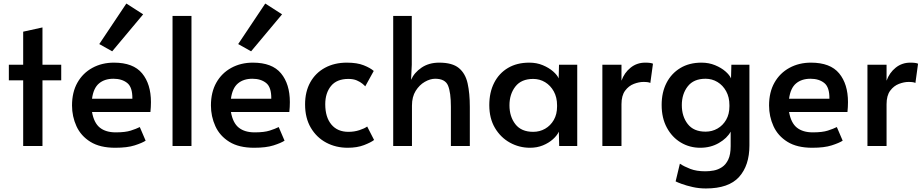

<svg xmlns="http://www.w3.org/2000/svg" viewBox="-20 -825 5213 1085"><path d="M111 0V-371H30V-459H111V-646L220 -670V-459H326V-371H220V0Z M631 10Q545 10 491 -23.5Q437 -57 412 -112Q387 -167 387 -229Q387 -304 417.5 -358Q448 -412 502 -441.5Q556 -471 624 -471Q733 -471 783 -410.5Q833 -350 833 -248Q833 -221 830 -192H500Q511 -130 544.5 -103.5Q578 -77 634 -77Q688 -77 719 -87Q750 -97 770 -107L803 -30Q783 -17 741 -3.5Q699 10 631 10ZM500 -267H728Q729 -332 699 -356Q669 -380 621 -380Q571 -380 539.5 -353.5Q508 -327 500 -267ZM614 -535 541 -576 694 -805 789 -744Z M955 0V-735H1062V0Z M1416 10Q1330 10 1276 -23.5Q1222 -57 1197 -112Q1172 -167 1172 -229Q1172 -304 1202.5 -358Q1233 -412 1287 -441.5Q1341 -471 1409 -471Q1518 -471 1568 -410.5Q1618 -350 1618 -248Q1618 -221 1615 -192H1285Q1296 -130 1329.5 -103.5Q1363 -77 1419 -77Q1473 -77 1504 -87Q1535 -97 1555 -107L1588 -30Q1568 -17 1526 -3.5Q1484 10 1416 10ZM1285 -267H1513Q1514 -332 1484 -356Q1454 -380 1406 -380Q1356 -380 1324.5 -353.5Q1293 -327 1285 -267ZM1399 -535 1326 -576 1479 -805 1574 -744Z M1945 10Q1878 10 1823.5 -19Q1769 -48 1736.5 -103Q1704 -158 1704 -235Q1704 -307 1733.5 -360Q1763 -413 1816.5 -442Q1870 -471 1940 -471Q1998 -471 2035.5 -456Q2073 -441 2092 -424L2044 -337Q2040 -342 2028 -352Q2016 -362 1996.5 -370.5Q1977 -379 1949 -379Q1883 -379 1850.5 -339Q1818 -299 1818 -236Q1818 -163 1852.5 -121.5Q1887 -80 1949 -80Q1982 -80 2011 -89.5Q2040 -99 2055 -110L2094 -34Q2076 -20 2037 -5Q1998 10 1945 10Z M2202 0V-735H2307V-459L2303 -374Q2321 -415 2362.5 -443Q2404 -471 2462 -471Q2536 -471 2573 -440.5Q2610 -410 2622.5 -354Q2635 -298 2635 -221V0H2528V-222Q2528 -302 2512 -341Q2496 -380 2439 -380Q2411 -380 2380.5 -362.5Q2350 -345 2329 -311.5Q2308 -278 2308 -228V0Z M2975 10Q2914 10 2861.5 -19Q2809 -48 2777 -102Q2745 -156 2745 -231Q2745 -303 2772.5 -357Q2800 -411 2850.5 -441Q2901 -471 2971 -471Q3013 -471 3047.5 -456.5Q3082 -442 3105.5 -421.5Q3129 -401 3137 -382L3139 -459H3242V0H3140L3138 -81Q3128 -59 3104.5 -38Q3081 -17 3048 -3.5Q3015 10 2975 10ZM2993 -80Q3030 -80 3060.5 -97.5Q3091 -115 3109.5 -147Q3128 -179 3128 -223V-230Q3128 -275 3109.5 -308.5Q3091 -342 3060.5 -360.5Q3030 -379 2993 -379Q2926 -379 2892.5 -336Q2859 -293 2859 -230Q2859 -166 2892.5 -123Q2926 -80 2993 -80Z M3384 0V-459H3492V-369Q3508 -414 3543.5 -442.5Q3579 -471 3626 -471Q3658 -471 3670 -465L3655 -356Q3646 -362 3616 -362Q3591 -362 3562 -351Q3533 -340 3512.5 -312.5Q3492 -285 3492 -236V0Z M3969 240Q3930 240 3894.5 232Q3859 224 3833 214.5Q3807 205 3798 200L3822 100Q3846 116 3881 129.5Q3916 143 3966 143Q3989 143 4013.5 138.5Q4038 134 4060 119.5Q4082 105 4095.5 76.5Q4109 48 4109 1V-81Q4089 -44 4042.5 -17Q3996 10 3937 10Q3877 10 3827.5 -19.5Q3778 -49 3748.5 -103.5Q3719 -158 3719 -232Q3719 -303 3746.5 -356.5Q3774 -410 3824.5 -440.5Q3875 -471 3944 -471Q3986 -471 4021 -456.5Q4056 -442 4079.5 -421.5Q4103 -401 4111 -382L4113 -459H4215V-3Q4215 110 4156.5 175Q4098 240 3969 240ZM3967 -81Q4004 -81 4034.5 -98.5Q4065 -116 4083.5 -148Q4102 -180 4102 -224V-231Q4102 -276 4083.5 -309.5Q4065 -343 4034.5 -361.5Q4004 -380 3967 -380Q3900 -380 3866.5 -337Q3833 -294 3833 -231Q3833 -167 3866.5 -124Q3900 -81 3967 -81Z M4570 10Q4484 10 4430 -23.5Q4376 -57 4351 -112Q4326 -167 4326 -229Q4326 -304 4356.5 -358Q4387 -412 4441 -441.5Q4495 -471 4563 -471Q4672 -471 4722 -410.5Q4772 -350 4772 -248Q4772 -221 4769 -192H4439Q4450 -130 4483.5 -103.5Q4517 -77 4573 -77Q4627 -77 4658 -87Q4689 -97 4709 -107L4742 -30Q4722 -17 4680 -3.5Q4638 10 4570 10ZM4439 -267H4667Q4668 -332 4638 -356Q4608 -380 4560 -380Q4510 -380 4478.5 -353.5Q4447 -327 4439 -267Z M4882 0V-459H4990V-369Q5006 -414 5041.5 -442.5Q5077 -471 5124 -471Q5156 -471 5168 -465L5153 -356Q5144 -362 5114 -362Q5089 -362 5060 -351Q5031 -340 5010.5 -312.5Q4990 -285 4990 -236V0Z"/></svg>

Font: Alata
Style: Regular
Weight: 400
Designer: Spyros Zevelakis, Eben Sorkin
Foundry: Spyros Zevelakis
Version: Version 1.005; ttfautohint (v1.8.4.7-5d5b)